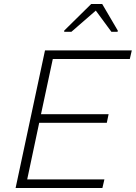

<svg xmlns="http://www.w3.org/2000/svg" viewBox="-20 -940 679 960"><path d="M58 0 205 -688H639L629 -645H244L185 -369H523L514 -326H176L116 -43H502L492 0ZM301 -781V-787L436 -920H491L569 -787L568 -781H537L459 -887L337 -781Z"/></svg>

Font: Saira Thin ExtraLight
Style: Italic
Weight: 250
Italic angle: -12°
Version: Version 1.101